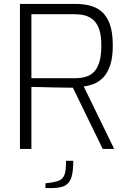

<svg xmlns="http://www.w3.org/2000/svg" viewBox="-20 -754 642 972"><path d="M81 0V-734H366Q399 -734 432 -726.5Q465 -719 492 -697.5Q519 -676 535 -634Q551 -592 551 -524Q551 -461 537 -421.5Q523 -382 501 -360Q479 -338 453 -328.5Q427 -319 404 -316L558 0H500L349 -310Q332 -310 305 -310.5Q278 -311 248 -311.5Q218 -312 189 -313Q160 -314 139 -314V0ZM139 -358H359Q386 -358 410 -364Q434 -370 453 -387.5Q472 -405 482.5 -438Q493 -471 493 -524Q493 -575 482 -606Q471 -637 452 -653.5Q433 -670 409 -676Q385 -682 359 -682H139ZM210 198V174L241 170Q266 166 282.5 158.5Q299 151 307 129Q315 107 314 60H351Q351 110 342.5 140.5Q334 171 311 184.5Q288 198 244 198Z"/></svg>

Font: Exo Thin Light
Style: Regular
Weight: 300
Version: Version 2.000